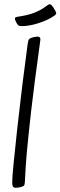

<svg xmlns="http://www.w3.org/2000/svg" viewBox="-20 -885 287 912"><path d="M38 -21Q38 -5 41.5 1Q45 7 56 7Q59 7 73 5Q88 1 92.5 -2Q97 -5 98 -19Q102 -102 107 -157Q116 -253 128.5 -362.5Q141 -472 171 -690Q173 -701 170 -706Q167 -711 159 -711Q149 -711 134 -707Q122 -704 117.5 -698Q113 -692 111 -673Q86 -491 62 -274.5Q38 -58 38 -21ZM204 -859Q212 -865 216 -865Q223 -865 233 -850Q247 -828 247 -822Q247 -817 239 -811Q211 -791 166 -776Q121 -761 84 -761Q71 -761 66.5 -765Q62 -769 55 -783Q51 -791 51 -796Q51 -801 53.5 -802.5Q56 -804 61 -805Q111 -812 143 -824.5Q175 -837 204 -859Z"/></svg>

Font: Farsan
Style: Regular
Weight: 400
Version: Version 1.001g;PS 1.001;hotconv 1.0.86;makeotf.lib2.5.63406 